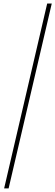

<svg xmlns="http://www.w3.org/2000/svg" viewBox="-20 -800 308 1070"><path d="M3 250 243 -780.5H268.5L28 250Z"/></svg>

Font: Bodoni Moda 9pt Black
Style: Italic
Weight: 900
Italic angle: -13°
Designer: Owen Earl
Foundry: indestructible type
Version: Version 2.004